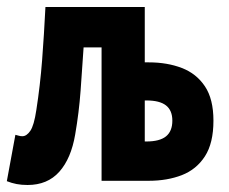

<svg xmlns="http://www.w3.org/2000/svg" viewBox="-33 -516 653 548"><path d="M45.7 12Q28.3 12 14.4 9.3Q0.4 6.6 -13.5 1.1L10.9 -131.2Q15.9 -130.2 20.4 -128.7Q24.9 -127.2 30.9 -127.2Q42.9 -127.2 53.5 -142.5Q64.1 -157.8 70.7 -202Q81.7 -272.5 87.2 -344.4Q92.7 -416.3 96.7 -496.1H380.2V0H256.9V-380.8H205.6Q201.6 -318.8 197 -256.7Q192.4 -194.6 181.6 -132.2Q169.9 -63.4 136.2 -25.7Q102.5 12 45.7 12ZM256.9 0V-496.1H380.2V-338H391.6Q444.2 -338 485.9 -322Q527.6 -306 551.9 -269.6Q576.2 -233.3 576.2 -171.6Q576.2 -107.5 551.9 -69.9Q527.6 -32.3 485.9 -16.1Q444.2 0 391.6 0ZM380.2 -112.2H384.8Q422.7 -112.2 440.8 -126.8Q458.9 -141.5 458.9 -171.6Q458.9 -201 440.8 -215.1Q422.7 -229.3 384.8 -229.3H380.2Z"/></svg>

Font: Source Code Pro ExtraLight
Style: Regular
Weight: 200
Monospace: yes
Designer: Paul D. Hunt, Teo Tuominen
Foundry: Adobe
Version: Version 1.026;hotconv 1.1.0;makeotfexe 2.6.0